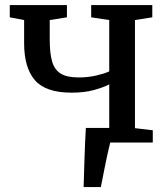

<svg xmlns="http://www.w3.org/2000/svg" viewBox="-20 -576 676 776"><path d="M318 180Q319.5 127.5 321.5 64.8Q323.5 2 327 -59H421.5V-235Q397.5 -222.5 359.2 -212Q321 -201.5 269 -201.5Q164.5 -201.5 121 -252Q77.5 -302.5 77.5 -401V-495L19.5 -506V-555.5H250.5V-506L181 -495V-415.5Q181 -361.5 190.5 -328Q200 -294.5 225 -278.8Q250 -263 298 -263Q336 -263 370 -271Q404 -279 421.5 -287.5V-495L348.5 -506V-555.5H595.5V-506L525.5 -495V-58L597.5 -49.5V0H425.5Q420.5 19 414.8 45.5Q409 72 403.5 99.5Q398 127 393.8 148.8Q389.5 170.5 387.5 180Z"/></svg>

Font: Merriweather
Style: Regular
Weight: 400
Designer: Eben Sorkin
Foundry: Eben Sorkin
Version: Version 2.100; ttfautohint (v1.7.19-72a1) -l 8 -r 50 -G 200 